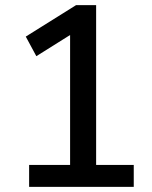

<svg xmlns="http://www.w3.org/2000/svg" viewBox="-20 -725 589 745"><path d="M93 0V-85H252V-622L298 -618L121 -507L80 -583L275 -705H353V-85H499V0Z"/></svg>

Font: Nunito Sans 10pt SemiCondensed SemiBold
Style: Regular
Weight: 600
Width: 4
Designer: Vernon Adams
Foundry: Vernon Adams
Version: Version 3.101;gftools[0.9.27]